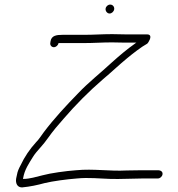

<svg xmlns="http://www.w3.org/2000/svg" viewBox="-20 -782 776 838"><path d="M440.9 -744.5C439.3 -734 447.9 -723 458 -723C467.9 -723 476.9 -731.6 478.4 -741.5C480.1 -752.3 471.9 -762 461.2 -762C451.3 -762 442.5 -754.4 440.9 -744.5ZM241.1 -594H346.1C390.2 -594 424.3 -597 468.6 -597C489.8 -596.3 508.1 -596 523.4 -596H575.4C573.3 -595.3 571.8 -594.3 570.9 -593C534.1 -567.1 501.3 -539.2 467.6 -509C420.6 -465.1 365.1 -421.7 320.2 -374C268.6 -321.1 216.4 -265.1 171.5 -205.5C154.8 -183.3 152.9 -177.3 136.3 -160C110.3 -131.3 87.3 -98.2 69.5 -60C62.4 -46.9 56.3 -33.7 54 -19C52.5 -13.7 51.3 -8.3 50.5 -3C47.2 18 55.3 36 76.3 36C112.6 32.4 142.6 25.9 175.3 17C210.2 8.6 272.1 0.2 315.5 -3C366.8 -8.2 416.3 -2.4 463.7 -1C503.5 0.2 563.2 -3 600.5 -3H668.5C678.6 -3 687.8 -11.2 689.3 -21C690.9 -30.8 684.3 -39 668.5 -39H600.5C582.5 -39 560.1 -38.7 533.3 -38C456.6 -33.8 389.2 -46.4 312.5 -39C266.9 -35.7 201.1 -26.6 166 -17C137.6 -10.5 111.3 -1 80.5 -1L80.9 -4C86.9 -41.6 107.3 -70.3 123.7 -97C132.2 -111.1 144.8 -125.1 156.2 -138C181 -164.8 197.5 -193.2 222.6 -223L257 -263C309.6 -324.3 368.4 -383.4 429.4 -436C466.5 -467 498.2 -497.6 533.8 -527C557.8 -546.9 597.2 -577.8 621.9 -591C623.3 -591.7 625.4 -594.2 628.1 -598.5C637.1 -613 643.3 -632 621.4 -632H523.4C508.1 -632 490.1 -632.3 469.6 -633C424.2 -633 390.7 -630 346.1 -630H253.1C227.1 -630 204.6 -627 200.6 -602L199.4 -594C197.9 -584.5 205.4 -576 215 -576C224.7 -576 233.9 -584.5 235.4 -594Z"/></svg>

Font: CiSf OpenHand
Style: Obl
Weight: 400
Foundry: Cannot Into Space Fonts
Version: Version 0.7892